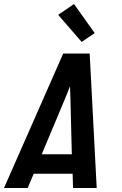

<svg xmlns="http://www.w3.org/2000/svg" viewBox="-39 -937 609 957"><path d="M-19 0 276 -670H408L443 0H325L323 -71H129L99 0ZM169 -168H319L312 -447Q312 -462 311 -477Q310 -492 310 -507Q304 -492 298 -477Q292 -462 286 -447ZM368 -728 251 -863 330 -917 433 -772Z"/></svg>

Font: Lode Term
Style: Bold Italic
Weight: 700
Italic angle: -11°
Monospace: yes
Designer: Belleve Invis
Foundry: Belleve Invis
Version: Version 29.2.0